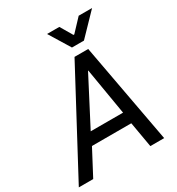

<svg xmlns="http://www.w3.org/2000/svg" viewBox="-238 -1035 1076 1167"><g transform="rotate(-30 300.0 -452.0)"><path d="M345 -700H441L570 0H473L442 -178H166L72 0H-29ZM431 -259 376 -586H374L204 -259ZM270 -904H356L406 -819H412L492 -904H586L444 -757H360Z"/></g></svg>

Font: Chakra Petch Medium
Style: Italic
Weight: 500
Italic angle: -10°
Designer: Katatrad Aksorn Co.,Ltd.
Foundry: Cadson Demak Co.,Ltd.
Version: Version 1.000; ttfautohint (v1.6)